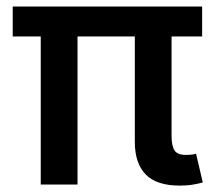

<svg xmlns="http://www.w3.org/2000/svg" viewBox="-20 -566 661 589"><path d="M531.7 3.4Q460 3.4 426.8 -31Q393.6 -65.4 393.6 -130.9V-516.1H506.3V-150.9Q506.3 -118.2 515.4 -104.5Q524.4 -90.8 549.3 -90.8Q562.5 -90.8 569.3 -91.8Q576.2 -92.8 581.5 -94.2L602.1 -6.3Q590.8 -2.9 572.5 0.2Q554.2 3.4 531.7 3.4ZM105 0V-516.1H217.8V0ZM19 -454.1V-545.9H600.1V-454.1Z"/></svg>

Font: Inter
Style: 540
Weight: 540
Designer: Rasmus Andersson
Foundry: rsms
Version: Version 4.001;git-66647c0bb